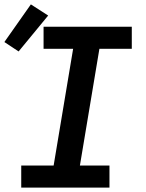

<svg xmlns="http://www.w3.org/2000/svg" viewBox="-45 -857 665 877"><path d="M52 0V-101H200L289 -634H154V-735H557V-634H409L320 -101H455V0ZM40 -622 -25 -665 96 -837 175 -786Z"/></svg>

Font: Iosevka SS04 Extended
Style: Bold Italic
Weight: 700
Width: 7
Italic angle: -9°
Monospace: yes
Designer: Belleve Invis
Foundry: Belleve Invis
Version: Version 19.0.0; ttfautohint (v1.8.4)